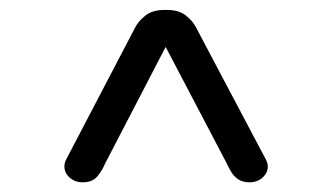

<svg xmlns="http://www.w3.org/2000/svg" viewBox="-20 -647 659 390"><path d="M313.5 -626.8H319.3Q343.2 -626.8 357.5 -615.6Q371.8 -604.3 378.5 -590.7L520.2 -322.7Q524 -315.3 524 -309Q524 -295.8 513.2 -286.2Q502.5 -276.7 486.5 -276.7Q473.2 -276.7 464.3 -282.5Q455.5 -288.3 450.1 -297.1Q444.7 -305.8 440.5 -315.2L316.5 -551.7L193.7 -315.2Q188 -301.2 177.9 -288.9Q167.8 -276.7 148 -276.7Q132.3 -276.7 121.6 -286.2Q110.8 -295.7 110.8 -309Q110.8 -315.8 114.2 -322.7L254.3 -590.7Q261.2 -604.3 275.6 -615.6Q290 -626.8 313.5 -626.8Z"/></svg>

Font: Sono ExtraLight
Style: Regular
Weight: 200
Designer: Tyler Finck
Foundry: Tyler Finck
Version: Version 2.112